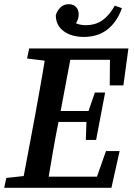

<svg xmlns="http://www.w3.org/2000/svg" viewBox="-33 -895 640 915"><path d="M96 -616 106 -664H579L555 -488H490L491 -610H302L256 -366H389L419 -454H468L425 -228H376L379 -314H246L245 -310Q232 -246 221 -182Q210 -118 199 -53H429L472 -175H537L498 0H-13L-3 -47L80 -56L136 -354Q147 -417 158.5 -480Q170 -543 180 -606ZM367 -719Q308 -719 270.5 -746.5Q233 -774 233 -823Q240 -845 255.5 -860Q271 -875 296 -875Q316 -875 329 -862Q342 -849 342 -826Q342 -804 329 -784Q350 -775 375 -775Q423 -775 456 -799Q489 -823 514 -868L548 -856Q525 -791 479.5 -755Q434 -719 367 -719Z"/></svg>

Font: Source Serif 4 Semibold
Style: Italic
Weight: 600
Italic angle: -12°
Designer: Frank Grießhammer
Foundry: Adobe
Version: Version 4.005;hotconv 1.1.0;makeotfexe 2.6.0